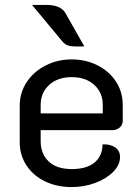

<svg xmlns="http://www.w3.org/2000/svg" viewBox="-20 -750 563 779"><path d="M60 -173V-321Q60 -374 88.5 -417Q117 -460 165.5 -484.5Q214 -509 271 -509Q328 -509 375.5 -485Q423 -461 450.5 -419Q478 -377 478 -324V-260Q478 -244 466 -233Q454 -222 437 -222H145V-177Q145 -126 177.5 -95Q210 -64 271 -64Q332 -64 364 -91Q396 -118 396 -164Q426 -166 446.5 -152.5Q467 -139 467 -113Q467 -81 439.5 -53Q412 -25 367 -8Q322 9 271 9Q210 9 162 -14.5Q114 -38 87 -79.5Q60 -121 60 -173ZM397 -290V-324Q397 -374 362.5 -405.5Q328 -437 271 -437Q214 -437 179.5 -405.5Q145 -374 145 -324V-290ZM233 -582 110 -730H169Q227 -730 246 -696L322 -562Q278 -560 261 -564Q244 -568 233 -582Z"/></svg>

Font: K2D
Style: Regular
Weight: 400
Version: Version 1.000; ttfautohint (v1.6)